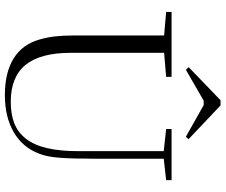

<svg xmlns="http://www.w3.org/2000/svg" viewBox="-88 -814 915 779"><g transform="rotate(90 369.5 -424.5)"><path d="M263.2 -721.2 252.4 -732.4 386.7 -861.8H407.7L544.9 -731.9L534.7 -721.2L406.2 -793.5H388.7ZM366.2 13.2Q273.9 13.2 216.8 -22.5Q188.5 -40 169.4 -66.2Q150.4 -92.3 140.9 -125.2Q131.3 -158.2 127.7 -190.7Q124 -223.1 124 -263.7V-632.8L28.3 -641.1V-663.1H292V-641.1L194.3 -632.8V-254.4Q194.3 -130.9 243.2 -70.8Q292 -10.7 392.6 -10.7Q443.8 -10.7 480.5 -25.1Q517.1 -39.6 542.7 -72Q568.4 -104.5 580.8 -157.2Q593.3 -210 593.3 -285.2V-631.3L503.4 -641.1V-663.1H710.9V-641.1L624 -631.3V-356.9Q624 -261.2 620.1 -209.2Q616.2 -157.2 603.5 -125.5Q577.6 -58.1 515.9 -22.5Q454.1 13.2 366.2 13.2Z"/></g></svg>

Font: Elstob Light
Style: Regular
Weight: 300
Designer: Peter S. Baker
Version: Version 1.015